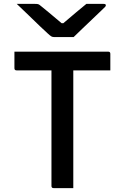

<svg xmlns="http://www.w3.org/2000/svg" viewBox="-20 -965 640 985"><path d="M356 0H255Q244 0 244 -11V-604H65Q54 -604 54 -615V-700H535Q546 -700 546 -689V-604H356ZM358 -775H256Q249 -775 243 -778.5Q237 -782 223 -795Q212 -805 185 -830.5Q158 -856 126 -887.5Q94 -919 66 -945H160Q171 -945 176 -943.5Q181 -942 189 -935Q203 -924 230 -901.5Q257 -879 296 -846H305Q342 -878 371 -902Q400 -926 423 -945H512Q523 -945 523 -938Q523 -934 519.5 -930Q516 -926 501 -912Q484 -896 457 -870Q430 -844 402.5 -818Q375 -792 358 -775Z"/></svg>

Font: Recursive Mn Lnr St Med
Style: Regular
Weight: 500
Monospace: yes
Version: Version 1.079;hotconv 1.0.112;makeotfexe 2.5.65598; ttfautoh